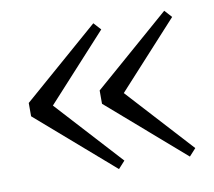

<svg xmlns="http://www.w3.org/2000/svg" viewBox="-57 -557 634 568"><g transform="rotate(-10 260.0 -273.0)"><path d="M277 -76 97 -273 277 -470 257 -492 28 -293V-253L257 -54ZM490 -76 310 -273 490 -470 470 -492 241 -293V-253L470 -54Z"/></g></svg>

Font: AllPunType Light
Style: Regular
Weight: 300
Version: 1.0